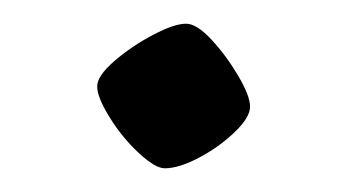

<svg xmlns="http://www.w3.org/2000/svg" viewBox="-20 -350 293 162"><path d="M119 -208Q111 -208 97 -221Q83 -234 72.5 -251Q62 -268 62 -277Q62 -286 76.5 -298.5Q91 -311 109 -320.5Q127 -330 137 -330Q146 -330 158.5 -316.5Q171 -303 181 -286Q191 -269 191 -260Q191 -251 178 -238.5Q165 -226 148 -217Q131 -208 119 -208Z"/></svg>

Font: Texturina ExtraLight
Style: Regular
Weight: 200
Designer: Guillermo Torres Carreño
Foundry: Omnibus-Type
Version: Version 1.002; ttfautohint (v1.8.3)